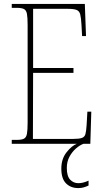

<svg xmlns="http://www.w3.org/2000/svg" viewBox="-20 -734 530 980"><path d="M40 0V-20H65Q90 -20 102 -26Q114 -32 117.5 -51Q121 -70 121 -108V-606Q121 -645 117.5 -663.5Q114 -682 102 -688Q90 -694 65 -694H40V-714H413L419 -550H399L396 -606Q394 -643 389.5 -660.5Q385 -678 370.5 -683.5Q356 -689 325 -689H149V-387H355V-362H149L148 -25H354Q384 -25 398 -30Q412 -35 416 -49.5Q420 -64 422 -94L426 -164H446L441 0ZM379 226Q341 226 317 202Q293 178 293 127Q293 77 319.5 43.5Q346 10 372 0H406Q387 7 367.5 24Q348 41 334.5 66Q321 91 321 123Q321 165 338 183Q355 201 380 201Q404 201 432 188V213Q419 219 407 222.5Q395 226 379 226Z"/></svg>

Font: Noto Serif Ethiopic Condensed Thin
Style: Regular
Weight: 100
Width: 3
Designer: Monotype Design Team
Foundry: Monotype Imaging Inc.
Version: Version 2.102; ttfautohint (v1.8.4.7-5d5b)